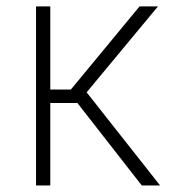

<svg xmlns="http://www.w3.org/2000/svg" viewBox="-20 -565 535 585"><path d="M89.8 0V-545.5H133.2V-292.3H196L405.2 -545.5H461.3L244 -283.7L467.7 0H411.9L215.9 -251.1H133.2V0Z"/></svg>

Font: Inter Extra Light BETA
Style: Regular
Weight: 200
Designer: Rasmus Andersson
Foundry: rsms
Version: Version 3.011;git-f93a4a705